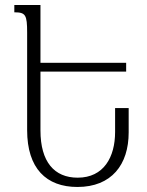

<svg xmlns="http://www.w3.org/2000/svg" viewBox="-20 -734 586 764"><path d="M288 10C424 10 492 -79 492 -207V-304H438V-209C438 -109 393 -27 289 -27C196 -27 141 -90 141 -215V-449H482V-484H141V-714H37V-685C82 -685 88 -675 88 -604V-216C88 -64 164 10 288 10Z"/></svg>

Font: Noto Serif Armenian Condensed Light
Style: Regular
Weight: 300
Width: 3
Designer: Monotype Design Team
Foundry: Monotype Imaging Inc.
Version: Version 2.008